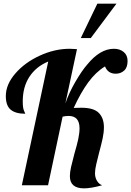

<svg xmlns="http://www.w3.org/2000/svg" viewBox="-20 -1018 721 1055"><path d="M364 -50C364 -5.3 390 17 442 17C467.3 17 500.3 11.3 541 0C529 -4.7 519.5 -13 512.5 -25C505.5 -37 502 -50.7 502 -66C502 -79.3 504.3 -96 509 -116C513.7 -136 518.7 -156.3 524 -177C532.7 -209 539.3 -235.8 544 -257.5C548.7 -279.2 551 -299.7 551 -319C551 -352.3 541.7 -378.5 523 -397.5C504.3 -416.5 472.3 -426 427 -426C409.7 -426 395.7 -425.7 385 -425C410.3 -480.3 436.8 -527 464.5 -565C492.2 -603 523 -632.3 557 -653C567.7 -626.3 587.3 -613 616 -613C634 -613 649.3 -618.7 662 -630C674.7 -641.3 681 -659 681 -683C681 -704.3 673.8 -720.8 659.5 -732.5C645.2 -744.2 627.3 -750 606 -750C555.3 -750 506.3 -721 459 -663C439.7 -641 418.2 -609.7 394.5 -569C370.8 -528.3 352.3 -488.3 339 -449L403 -748C385.7 -749.3 372.3 -750 363 -750C308.3 -750 253.7 -737.5 199 -712.5C144.3 -687.5 99.5 -654.8 64.5 -614.5C29.5 -574.2 12 -532.7 12 -490C12 -455.3 20.8 -430.5 38.5 -415.5C56.2 -400.5 83 -393 119 -393C119 -394.3 116.7 -399.8 112 -409.5C107.3 -419.2 105 -436.3 105 -461C105 -513.7 117.2 -558.7 141.5 -596C165.8 -633.3 200.3 -661.3 245 -680L100 0H244L324 -377C335.3 -379.7 346.3 -381 357 -381C397 -381 417 -358.3 417 -313C417 -295.7 414.7 -276 410 -254C405.3 -232 398.3 -205.3 389 -174C381 -144 374.8 -119.5 370.5 -100.5C366.2 -81.5 364 -64.7 364 -50ZM515 -998 424 -809H479L620 -998Z"/></svg>

Font: DonutKreme
Style: Regular
Weight: 400
Designer: Impallari Type
Foundry: Impallari Type
Version: Version 2.100